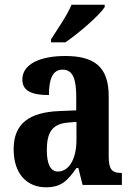

<svg xmlns="http://www.w3.org/2000/svg" viewBox="-20 -786 566 816"><path d="M197 -619V-606H258C315 -645 403 -721 425 -756V-766H284C266 -721 224 -662 197 -619ZM175 10C241 10 267 -18 305 -72H313L331 0H498V-51H495C455 -51 442 -67 442 -122V-377C442 -503 380 -548 257 -548C155 -548 75 -516 75 -448C75 -401 112 -382 188 -382C188 -449 203 -490 246 -490C291 -490 304 -448 304 -374V-317L233 -314C103 -309 38 -260 38 -152C38 -42 99 10 175 10ZM226 -57C194 -57 179 -90 179 -148C179 -222 201 -259 268 -265L305 -268V-191C305 -112 274 -57 226 -57Z"/></svg>

Font: Noto Serif Ethiopic Condensed
Style: Bold
Weight: 700
Width: 3
Designer: Monotype Design Team
Foundry: Monotype Imaging Inc.
Version: Version 2.102